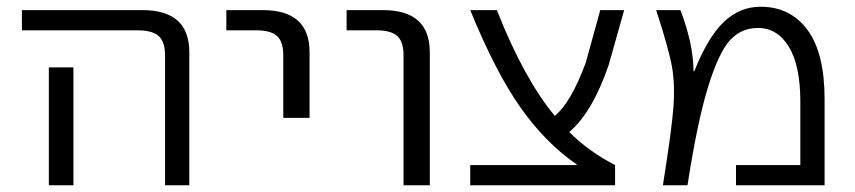

<svg xmlns="http://www.w3.org/2000/svg" viewBox="-20 -550 2538 570"><path d="M198 -350V-73V0H125V-73V-350ZM45 -460V-520H403Q542 -520 542 -395V0H470V-385Q470 -426 451 -443Q432 -460 388 -460Z M652 -460V-520H760Q899 -520 899 -395V-200H821V-385Q821 -426 802.5 -443Q784 -460 740 -460Z M1009 -460V-520H1117Q1256 -520 1256 -395V0H1178V-385Q1178 -426 1159.5 -443Q1141 -460 1097 -460Z M1692 -62Q1600 -125 1525.5 -230.5Q1451 -336 1376 -520H1455Q1535 -317 1627 -206Q1675 -245 1719 -364L1762 -520H1833L1787 -357Q1739 -217 1670 -158Q1728 -100 1806 -60V0H1376V-60H1692Z M2165 0V-60H2356V-248Q2356 -355 2322 -411Q2288 -467 2230 -467Q2181 -467 2147.5 -431Q2114 -395 2082 -291.5Q2050 -188 2021 0H1948Q1975 -170 1979.5 -235Q1984 -300 1975 -351.5Q1966 -403 1928 -520H2000Q2038 -421 2039 -339L2041 -338Q2081 -439 2128.5 -484.5Q2176 -530 2238 -530Q2326 -530 2377 -461.5Q2428 -393 2428 -255V0Z"/></svg>

Font: M PLUS 1p
Style: Regular
Weight: 400
Version: Version 1.062